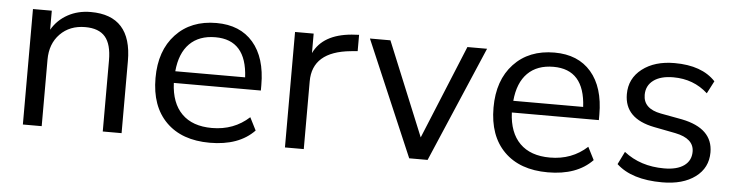

<svg xmlns="http://www.w3.org/2000/svg" viewBox="-40 -718 3412 893"><g transform="rotate(5 1666.0 -271.5)"><path d="M84 0V-539.1H171.9V-450.2Q199.2 -497.1 246.6 -522.9Q293.9 -548.8 353.5 -548.8Q544.9 -548.8 544.9 -336.9V0H457V-332Q457 -407.2 427.2 -441.9Q397.5 -476.6 334 -476.6Q261.7 -476.6 216.8 -430.7Q171.9 -384.8 171.9 -310.5V0Z M957 8.8Q826.2 8.8 752.9 -64.5Q679.7 -137.7 679.7 -269.5Q679.7 -397.5 750.5 -473.1Q821.3 -548.8 940.4 -548.8Q1050.8 -548.8 1111.8 -478Q1172.9 -407.2 1172.9 -279.3V-253.9H766.6Q770.5 -160.2 820.3 -110.4Q870.1 -60.5 960.9 -60.5Q1063.5 -60.5 1134.8 -126L1165 -66.4Q1092.8 8.8 957 8.8ZM768.6 -308.6H1094.7Q1085.9 -482.4 941.4 -482.4Q865.2 -482.4 820.8 -438Q776.4 -393.6 768.6 -308.6Z M1307.6 0V-539.1H1394.5V-448.2Q1437.5 -538.1 1571.3 -549.8L1605.5 -551.8V-475.6L1573.2 -472.7Q1395.5 -455.1 1395.5 -316.4V0Z M1887.7 0 1657.2 -539.1H1752.9L1932.6 -101.6L2112.3 -539.1H2204.1L1973.6 0Z M2535.2 8.8Q2404.3 8.8 2331.1 -64.5Q2257.8 -137.7 2257.8 -269.5Q2257.8 -397.5 2328.6 -473.1Q2399.4 -548.8 2518.6 -548.8Q2628.9 -548.8 2689.9 -478Q2751 -407.2 2751 -279.3V-253.9H2344.7Q2348.6 -160.2 2398.4 -110.4Q2448.2 -60.5 2539.1 -60.5Q2641.6 -60.5 2712.9 -126L2743.2 -66.4Q2670.9 8.8 2535.2 8.8ZM2346.7 -308.6H2672.9Q2664.1 -482.4 2519.5 -482.4Q2443.4 -482.4 2398.9 -438Q2354.5 -393.6 2346.7 -308.6Z M3069.3 8.8Q2926.8 8.8 2855.5 -57.6L2884.8 -117.2Q2961.9 -56.6 3072.3 -56.6Q3132.8 -56.6 3165.5 -80.1Q3198.2 -103.5 3198.2 -145.5Q3198.2 -207 3110.4 -224.6L3009.8 -244.1Q2870.1 -271.5 2870.1 -385.7Q2870.1 -459 2928.2 -503.9Q2986.3 -548.8 3079.1 -548.8Q3207 -548.8 3270.5 -480.5L3240.2 -421.9Q3173.8 -482.4 3079.1 -482.4Q3019.5 -482.4 2986.3 -457.5Q2953.1 -432.6 2953.1 -389.6Q2953.1 -325.2 3035.2 -309.6L3135.7 -291Q3281.2 -261.7 3281.2 -149.4Q3281.2 -77.1 3223.6 -34.2Q3166 8.8 3069.3 8.8Z"/></g></svg>

Font: Min Sans
Style: Regular
Weight: 400
Designer: Jinseong-Kim, NotoSansCJK, Nunito
Foundry: Jinseong-Kim
Version: Version 1.400;Glyphs 3.1.2 (3151)